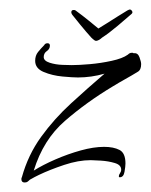

<svg xmlns="http://www.w3.org/2000/svg" viewBox="-20 -406 317 404"><path d="M248 -384Q252 -386 253 -386Q256 -386 258 -382.5Q260 -379 256 -376Q247 -368 228 -352Q209 -336 195 -327Q187 -320 182 -320Q179 -320 172 -327Q162 -338 148.5 -354.5Q135 -371 132 -375Q130 -378 130 -380Q130 -385 135 -385Q138 -385 139 -384Q154 -373 167.5 -362Q181 -351 187 -346Q192 -349 204 -356.5Q216 -364 228.5 -372Q241 -380 248 -384ZM32 -22Q25 -22 25 -29Q25 -32 26 -33Q39 -80 66.5 -118Q94 -156 129.5 -188.5Q165 -221 200 -251Q186 -247 172 -245Q158 -243 144 -243Q133 -243 111.5 -245Q90 -247 72 -254.5Q54 -262 54 -278Q54 -289 60 -296.5Q66 -304 73 -311Q75 -315 80 -315Q85 -315 85 -310Q85 -303 78.5 -298.5Q72 -294 72 -286Q72 -278 84.5 -274Q97 -270 111.5 -269.5Q126 -269 131 -269Q146 -269 169 -271Q192 -273 215 -278Q238 -283 249 -291Q251 -293 253 -294Q255 -295 258 -295Q260 -295 261 -294H262Q270 -295 273.5 -285.5Q277 -276 277 -271Q277 -259 270 -255Q257 -247 243.5 -239.5Q230 -232 217 -224Q162 -191 116.5 -151.5Q71 -112 51 -47Q70 -59 96.5 -70.5Q123 -82 150 -89.5Q177 -97 199 -97Q219 -97 231.5 -90.5Q244 -84 244 -62Q244 -56 242 -44.5Q240 -33 232 -33Q230 -33 230 -35Q230 -38 232.5 -41.5Q235 -45 235 -49Q235 -59 221.5 -63Q208 -67 192.5 -68Q177 -69 171 -69Q145 -69 115 -59Q85 -49 62 -38Q58 -36 53 -33.5Q48 -31 43 -28Q41 -26 38.5 -24Q36 -22 32 -22Z"/></svg>

Font: Sassy Frass
Style: Regular
Weight: 400
Designer: Robert E. Leuschke
Foundry: Robert E. Leuschke
Version: Version 1.010; ttfautohint (v1.8.3)